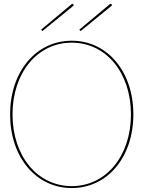

<svg xmlns="http://www.w3.org/2000/svg" viewBox="-20 -974 745 997"><path d="M193.5 -820 200 -812.5 360.5 -943.5C364 -946.5 362 -950.5 360.5 -952C359 -953.5 355.5 -955.5 352 -952.5ZM392 -820 398.5 -812.5 559 -943.5C562.5 -946.5 560.5 -950.5 559 -952C557.5 -953.5 554 -955.5 550.5 -952.5ZM352.5 2.5C538 2.5 672.5 -158 672.5 -380C672.5 -602 538 -762.5 352.5 -762.5C167 -762.5 32.5 -602 32.5 -380C32.5 -158 167 2.5 352.5 2.5ZM352.5 -7.5C174 -7.5 45 -164 45 -380C45 -596 174 -752.5 352.5 -752.5C531 -752.5 660 -596 660 -380C660 -164 531 -7.5 352.5 -7.5Z"/></svg>

Font: Znikomit
Style: Regular
Weight: 100
Designer: gluk
Foundry: gluk
Version: Version 0.55